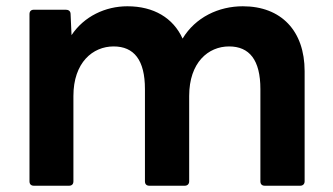

<svg xmlns="http://www.w3.org/2000/svg" viewBox="-20 -555 1060 612"><path d="M88 37H200C209 37 214 32 214 23V-249C214 -356 276 -407 342 -407C407 -407 442 -364 442 -271V23C442 32 447 37 456 37H569C577 37 583 32 583 23V-249C583 -356 644 -407 710 -407C775 -407 810 -364 810 -271V23C810 32 815 37 824 37H937C945 37 951 32 951 23V-328C951 -457 876 -535 754 -535C677 -535 603 -500 562 -432C532 -498 470 -535 386 -535C316 -535 248 -503 208 -443L205 -510C205 -520 198 -524 190 -524H88C79 -524 74 -519 74 -510V23C74 32 79 37 88 37Z"/></svg>

Font: LINE Seed JP_OTF Bold
Style: Regular
Weight: 700
Designer: LINE & Fontrix & Fontworks
Version: Version 1.009